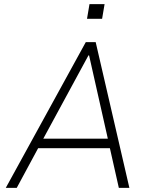

<svg xmlns="http://www.w3.org/2000/svg" viewBox="-20 -909 734 929"><path d="M8 0 395 -705H443L606 0H555L509 -204L537 -192H142L171 -204L61 0ZM408 -641 184 -228 166 -238H529L504 -228L411 -641ZM401 -818 413 -889H486L474 -818Z"/></svg>

Font: Nunito Sans 7pt SemiCondensed ExtraLight
Style: Italic
Weight: 250
Width: 4
Italic angle: -9°
Designer: Vernon Adams
Foundry: Vernon Adams
Version: Version 3.101;gftools[0.9.27]